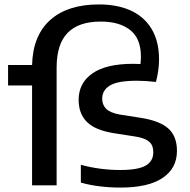

<svg xmlns="http://www.w3.org/2000/svg" viewBox="-20 -838 860 868"><path d="M780 -155.5Q780 -77.5 715.5 -33.8Q651 10 524 10Q478 10 432 4.5Q386 -1 345.5 -12.5V-93Q431.5 -69.5 524 -69.5Q604.5 -69.5 638.8 -89.5Q673 -109.5 673 -149Q673 -170 665.5 -183.8Q658 -197.5 640 -206.8Q622 -216 590.5 -221L494 -236Q410 -249.5 372.8 -286.8Q335.5 -324 335.5 -386.5Q335.5 -462.5 397.5 -506Q459.5 -549.5 582 -549.5Q592 -549.5 615 -548.5Q617 -564.5 617 -583Q617 -664 568.5 -702.2Q520 -740.5 435.5 -740.5Q336 -740.5 286 -689.8Q236 -639 236 -532.5V0H125V-451.5H16.5V-544H125Q128.5 -677.5 207.2 -747.8Q286 -818 428 -818Q509.5 -818 570.2 -790.8Q631 -763.5 665 -707.8Q699 -652 699 -568.5Q699 -521 685 -467.5Q637.5 -473 599 -473Q512 -473 477 -451.5Q442 -430 442 -392Q442 -364 460 -346Q478 -328 522 -320L618.5 -305Q702.5 -291.5 741.2 -256.8Q780 -222 780 -155.5Z"/></svg>

Font: Encode Sans Expanded Medium
Style: Regular
Weight: 500
Width: 7
Designer: Multiple Designers
Foundry: Impallari Type
Version: Version 2.000